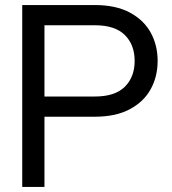

<svg xmlns="http://www.w3.org/2000/svg" viewBox="-20 -740 680 760"><path d="M68 -720H356Q438 -720 493.5 -690.5Q549 -661 576.5 -611Q604 -561 604 -499Q604 -437 576.5 -387Q549 -337 493.5 -307.5Q438 -278 356 -278H156V0H68ZM356 -358Q435 -358 474 -396.5Q513 -435 513 -499Q513 -563 474 -601.5Q435 -640 356 -640H156V-358Z"/></svg>

Font: Aspekta 400
Style: Regular
Weight: 400
Designer: Ivo Dolenc
Version: Version 2.000